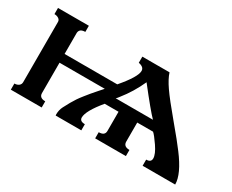

<svg xmlns="http://www.w3.org/2000/svg" viewBox="-92 -926 1501 1242"><g transform="rotate(30 659.0 -305.0)"><path d="M620.1 -224.6Q536.1 -123 536.1 -74.2Q536.1 -45.9 575.2 -45.9V0H383.8L382.8 -8.8Q382.8 -41 396.5 -67.9Q410.2 -94.7 423.3 -117.7Q436.5 -140.6 447.3 -156.7Q458 -172.9 479 -199.2Q500 -225.6 507.8 -234.9Q515.6 -244.1 542 -274.4Q568.4 -304.7 572.3 -308.6H234.4V-82Q234.4 -45.9 279.3 -45.9V0H48.8V-45.9Q68.4 -45.9 81.1 -55.7Q93.8 -65.4 93.8 -82V-532.2Q93.8 -546.9 80.6 -555.7Q67.4 -564.5 48.8 -564.5V-610.4H279.3V-564.5Q237.3 -564.5 234.4 -532.2V-374H627.9Q720.7 -482.4 720.7 -527.3Q720.7 -556.6 678.7 -564.5V-610.4H881.8Q894.5 -569.3 932.6 -514.2Q970.7 -459 1060.5 -352.1Q1150.4 -245.1 1185.5 -197.3Q1276.4 -77.1 1276.4 0H1033.2V-45.9Q1069.3 -45.9 1069.3 -75.2Q1069.3 -106.4 1033.7 -158.7Q998 -210.9 981.4 -224.6H863.3V-81.1Q864.3 -45.9 908.2 -45.9V0H678.7V-45.9Q723.6 -45.9 723.6 -81.1V-224.6ZM664.1 -291H942.4Q901.4 -332 785.2 -480.5Q743.2 -387.7 683.6 -313.5Q671.9 -296.9 664.1 -291Z"/></g></svg>

Font: Menaion Unicode
Style: Regular
Weight: 400
Designer: Aleksandr Andreev
Foundry: Ponomar Technologies, Inc.
Version: 2.0